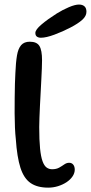

<svg xmlns="http://www.w3.org/2000/svg" viewBox="-20 -818 409 864"><path d="M196.8 26.4Q147.8 26.4 117.7 5.7Q87.5 -15 72 -63Q56.6 -111 51.1 -192.6Q48.7 -213.1 47.3 -243.4Q46 -273.7 45.8 -308.7Q45.7 -343.8 46.1 -378.1Q46.4 -412.5 47.2 -441.6Q48 -470.8 49.2 -489.2Q51.1 -536.8 56.4 -568.2Q61.7 -599.5 75.2 -614.9Q88.8 -630.3 114.1 -630.3Q145.6 -630.3 157.4 -611.2Q169.2 -592.1 169.2 -546.8Q169.2 -532.5 168.3 -509.5Q167.3 -486.5 165.9 -458.6Q164.6 -430.6 162.9 -400.7Q161.2 -370.8 159.8 -341.9Q158.4 -313.1 157.5 -288.4Q156.5 -263.8 156.5 -246.4Q156.5 -187 160.3 -149.6Q164.1 -112.2 171.6 -92Q179.1 -71.8 189.9 -64.1Q200.7 -56.4 214.4 -56.4Q233.3 -56.4 246.2 -63.6Q259 -70.8 269.4 -78.2Q279.8 -85.5 291.2 -85.5Q302.8 -85.5 309.6 -77.1Q316.4 -68.6 316.4 -54.8Q316.4 -39 306.5 -24.3Q296.6 -9.6 279.7 1.7Q262.8 12.9 241.3 19.7Q219.9 26.4 196.8 26.4ZM164.1 -648.2Q153.1 -648.2 146.1 -653.2Q139.1 -658.2 139.1 -669.8Q139.1 -684.4 166.6 -707.7Q194.1 -731.1 235.3 -757.2Q262.4 -774.1 290.2 -785.8Q317.9 -797.5 335.3 -797.5Q351.1 -797.5 360 -789.6Q369 -781.6 369 -765.1Q369 -745.7 350.3 -728.9Q331.7 -712.2 298.1 -694.6Q262.6 -676 225 -662.1Q187.5 -648.2 164.1 -648.2Z"/></svg>

Font: Gluten Thin
Style: Regular
Weight: 100
Designer: Tyler Finck
Foundry: Etcetera Type Company
Version: Version 1.300